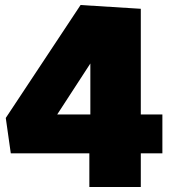

<svg xmlns="http://www.w3.org/2000/svg" viewBox="-20 -745 673 765"><path d="M541 -289H627V-134H541V0H336V-134H23L3 -275L301 -725L541 -710ZM340 -289V-492L208 -289Z"/></svg>

Font: Bitter Pro Black
Style: Regular
Weight: 900
Designer: Sol Matas, and Bitter project Authors
Foundry: Sol Matas
Version: Version 1.010